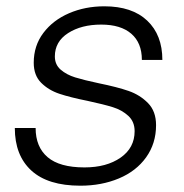

<svg xmlns="http://www.w3.org/2000/svg" viewBox="-20 -579 583 609"><path d="M27 -173H93Q93 -113 131 -80.5Q169 -48 248 -48Q318 -48 362.5 -79Q407 -110 407 -163Q407 -193 387 -211.5Q367 -230 338 -239Q309 -248 258 -259Q203 -270 168.5 -281.5Q134 -293 110.5 -316.5Q87 -340 87 -380Q87 -434 117.5 -474.5Q148 -515 199 -537Q250 -559 311 -559Q399 -559 447 -513.5Q495 -468 495 -389H430Q430 -443 396.5 -472Q363 -501 301 -501Q238 -501 196 -474Q154 -447 154 -400Q154 -374 172.5 -358Q191 -342 218.5 -333.5Q246 -325 293 -315Q352 -303 388 -290.5Q424 -278 449.5 -252Q475 -226 475 -182Q475 -124 443.5 -80Q412 -36 357 -13Q302 10 235 10Q132 10 79.5 -38Q27 -86 27 -173Z"/></svg>

Font: Open Sauce One Light Italic
Style: Regular
Weight: 300
Italic angle: -10°
Designer: Alfredo Marco Pradil
Foundry: Creative Sauce Fz LLC
Version: Version 1.477